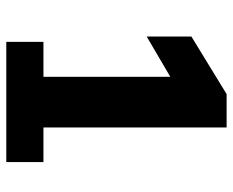

<svg xmlns="http://www.w3.org/2000/svg" viewBox="-85 -655 740 610"><g transform="rotate(90 285.0 -350.0)"><path d="M113 -118H224V-521L96 -446V-588L279 -700H385V-118H495V0H113Z"/></g></svg>

Font: Sarabun ExtraBold
Style: Regular
Weight: 800
Version: Version 1.000; ttfautohint (v1.6)